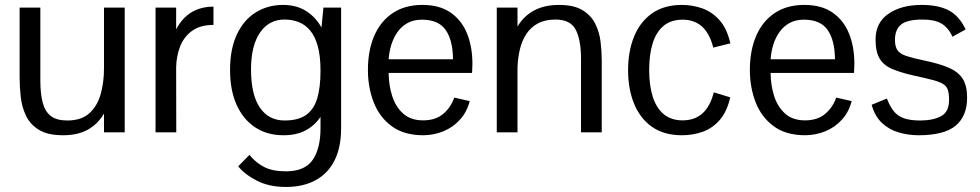

<svg xmlns="http://www.w3.org/2000/svg" viewBox="-20 -530 3927 769"><path d="M232.9 11.7Q171.9 11.7 136.7 -9.5Q101.6 -30.8 84.7 -65.4Q67.9 -100.1 63.2 -140.4Q58.6 -180.7 58.6 -218.8V-499.5H141.6V-207.5Q141.6 -155.3 150.9 -119.4Q160.2 -83.5 183.6 -65.4Q207 -47.4 249.5 -47.4Q305.7 -47.4 337.6 -76.2Q369.6 -105 383.1 -152.6Q396.5 -200.2 396.5 -255.4V-499.5H479.5V0H396.5V-75.2Q372.1 -33.2 331.8 -10.7Q291.5 11.7 232.9 11.7Z M603 0V-499.5H685.5V-412.6Q710.9 -460 748.5 -481.7Q786.1 -503.4 835 -503.4V-430.2Q781.7 -430.2 749 -406.2Q716.3 -382.3 701.4 -343.8Q686.5 -305.2 685.5 -260.7L686 0Z M1125 218.8Q1057.6 218.8 1008.8 193.6Q960 168.5 934.1 136.2L979 90.3Q1003.4 120.6 1037.1 138.4Q1070.8 156.2 1125 156.2Q1200.7 156.2 1232.2 110.6Q1263.7 64.9 1263.7 -16.1V-62Q1241.2 -27.8 1204.6 -8.1Q1168 11.7 1115.2 11.7Q1049.3 11.7 1001.2 -20.5Q953.1 -52.7 927.2 -111.3Q901.4 -169.9 901.4 -249Q901.4 -334.5 929 -392.6Q956.5 -450.7 1004.6 -480.5Q1052.7 -510.3 1114.3 -510.3Q1167 -510.3 1205.6 -486.1Q1244.1 -461.9 1267.6 -419.9L1275.4 -499.5H1346.2V-16.6Q1346.2 60.5 1319.8 112.8Q1293.5 165 1243.9 191.9Q1194.3 218.8 1125 218.8ZM1119.6 -47.4Q1173.3 -47.4 1204.8 -68.8Q1236.3 -90.3 1250 -134.5Q1263.7 -178.7 1263.7 -246.6Q1263.7 -305.7 1252.7 -345.2Q1241.7 -384.8 1221.9 -408.2Q1202.1 -431.6 1176 -441.7Q1149.9 -451.7 1119.1 -451.7Q1057.1 -451.7 1021.2 -399.2Q985.4 -346.7 985.4 -252Q985.4 -150.9 1020.8 -99.1Q1056.2 -47.4 1119.6 -47.4Z M1675.8 11.7Q1598.1 11.7 1549.1 -24.4Q1500 -60.5 1476.8 -120.1Q1453.6 -179.7 1453.6 -250Q1453.6 -328.1 1479 -386.7Q1504.4 -445.3 1553.2 -477.8Q1602.1 -510.3 1671.4 -510.3Q1741.2 -510.3 1785.4 -479.2Q1829.6 -448.2 1850.8 -395.3Q1872.1 -342.3 1872.1 -275.4Q1872.1 -273.4 1871.8 -265.9Q1871.6 -258.3 1871.3 -250.2Q1871.1 -242.2 1870.6 -237.8H1536.6Q1537.1 -188 1551 -144.8Q1564.9 -101.6 1595.2 -74.7Q1625.5 -47.9 1674.3 -47.9Q1725.1 -47.9 1755.9 -74.5Q1786.6 -101.1 1799.3 -139.2L1861.3 -125Q1850.1 -81.5 1822.5 -51Q1794.9 -20.5 1756.8 -4.6Q1718.8 11.2 1675.8 11.7ZM1536.6 -292.5H1794.4Q1793.9 -367.7 1765.4 -409.4Q1736.8 -451.2 1669.9 -451.2Q1636.2 -451.2 1611.8 -437.5Q1587.4 -423.8 1571.5 -400.9Q1555.7 -377.9 1547.1 -349.9Q1538.6 -321.8 1536.6 -292.5Z M1969.7 0V-499.5H2052.7V-423.8Q2078.1 -466.3 2119.6 -488.3Q2161.1 -510.3 2219.2 -510.3Q2277.8 -510.3 2312.3 -489.7Q2346.7 -469.2 2363.5 -436Q2380.4 -402.8 2385.3 -363.8Q2390.1 -324.7 2390.1 -287.1V0H2307.1V-293.9Q2307.1 -369.6 2286.1 -410.6Q2265.1 -451.7 2204.6 -451.7Q2163.1 -451.7 2134.5 -436.3Q2106 -420.9 2088.4 -394.3Q2070.8 -367.7 2062.5 -333.5Q2054.2 -299.3 2052.7 -261.2V0Z M2711.4 11.7Q2639.6 11.7 2591.8 -21.7Q2543.9 -55.2 2519.8 -114.3Q2495.6 -173.3 2495.6 -249Q2495.6 -324.2 2519.5 -383.3Q2543.5 -442.4 2591.3 -476.3Q2639.2 -510.3 2711.4 -510.3Q2753.4 -510.3 2792.5 -496.6Q2831.5 -482.9 2861.6 -449.5Q2891.6 -416 2905.3 -356.4L2836.9 -339.4Q2821.8 -397 2791.3 -424.1Q2760.7 -451.2 2713.9 -451.2Q2668 -451.2 2638.4 -427Q2608.9 -402.8 2594.5 -357.9Q2580.1 -313 2580.1 -250.5Q2580.1 -187 2594.7 -141.6Q2609.4 -96.2 2639.2 -72Q2668.9 -47.9 2713.9 -47.9Q2761.7 -47.9 2793 -75.4Q2824.2 -103 2838.9 -160.2L2904.8 -140.1Q2891.6 -82.5 2862.5 -49.3Q2833.5 -16.1 2794.4 -2.2Q2755.4 11.7 2711.4 11.7Z M3205.6 11.7Q3127.9 11.7 3078.9 -24.4Q3029.8 -60.5 3006.6 -120.1Q2983.4 -179.7 2983.4 -250Q2983.4 -328.1 3008.8 -386.7Q3034.2 -445.3 3083 -477.8Q3131.8 -510.3 3201.2 -510.3Q3271 -510.3 3315.2 -479.2Q3359.4 -448.2 3380.6 -395.3Q3401.9 -342.3 3401.9 -275.4Q3401.9 -273.4 3401.6 -265.9Q3401.4 -258.3 3401.1 -250.2Q3400.9 -242.2 3400.4 -237.8H3066.4Q3066.9 -188 3080.8 -144.8Q3094.7 -101.6 3125 -74.7Q3155.3 -47.9 3204.1 -47.9Q3254.9 -47.9 3285.6 -74.5Q3316.4 -101.1 3329.1 -139.2L3391.1 -125Q3379.9 -81.5 3352.3 -51Q3324.7 -20.5 3286.6 -4.6Q3248.5 11.2 3205.6 11.7ZM3066.4 -292.5H3324.2Q3323.7 -367.7 3295.2 -409.4Q3266.6 -451.2 3199.7 -451.2Q3166 -451.2 3141.6 -437.5Q3117.2 -423.8 3101.3 -400.9Q3085.4 -377.9 3076.9 -349.9Q3068.4 -321.8 3066.4 -292.5Z M3658.7 11.7Q3618.7 11.7 3580.3 0.7Q3542 -10.3 3512.9 -37.1Q3483.9 -64 3471.2 -110.4L3532.2 -135.3Q3544.4 -103.5 3560.1 -84.2Q3575.7 -64.9 3600.8 -56.2Q3626 -47.4 3665.5 -47.4Q3716.8 -47.4 3749 -64.5Q3781.2 -81.5 3781.2 -130.4Q3781.2 -155.8 3776.1 -170.7Q3771 -185.5 3756.1 -194.3Q3741.2 -203.1 3712.6 -210.4Q3684.1 -217.8 3637.2 -228Q3586.4 -239.7 3553 -253.9Q3519.5 -268.1 3503.2 -295.2Q3486.8 -322.3 3486.8 -371.6Q3486.8 -439 3538.1 -474.6Q3589.4 -510.3 3671.9 -510.3Q3737.3 -510.3 3779.3 -488.8Q3821.3 -467.3 3847.7 -412.1Q3847.7 -412.1 3839.8 -407.7Q3832 -403.3 3821.5 -397.7Q3811 -392.1 3803.2 -387.5Q3795.4 -382.8 3795.4 -382.8Q3777.3 -420.4 3750.2 -436Q3723.1 -451.7 3675.3 -451.7Q3613.3 -451.7 3588.9 -431.6Q3564.5 -411.6 3564.5 -370.1Q3564.5 -343.3 3574.5 -328.9Q3584.5 -314.5 3609.9 -305.9Q3635.3 -297.4 3681.6 -287.6Q3743.7 -274.9 3781.2 -258.3Q3818.8 -241.7 3836.2 -213.9Q3853.5 -186 3853.5 -138.7Q3853.5 -65.4 3807.9 -26.9Q3762.2 11.7 3658.7 11.7Z"/></svg>

Font: Pontano Sans
Style: Regular
Weight: 400
Designer: Vernon Adams
Foundry: Vernon Adams
Version: Version 2.001